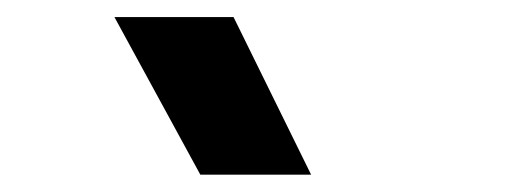

<svg xmlns="http://www.w3.org/2000/svg" viewBox="-20 -815 626 226"><path d="M215.8 -609.4 114.7 -794.9H254.9L346.2 -609.4Z"/></svg>

Font: Caskaydia Cove
Style: Bold
Weight: 700
Monospace: yes
Designer: Aaron Bell
Foundry: Saja Typeworks
Version: Version 4.300; ttfautohint (v1.8.3)